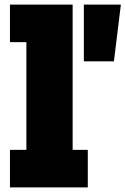

<svg xmlns="http://www.w3.org/2000/svg" viewBox="-20 -810 542 830"><path d="M294 -162H359.5V0H23V-162H94V-628H23V-790H294ZM342.5 -790H502.5L472.5 -545H342.5Z"/></svg>

Font: Hepta Slab ExtraBold
Style: Regular
Weight: 800
Designer: Michael LaGattuta
Foundry: Michael LaGattuta
Version: Version 1.102